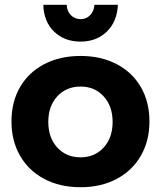

<svg xmlns="http://www.w3.org/2000/svg" viewBox="-20 -777 673 803"><path d="M605 -269Q605 -188 569 -125.5Q533 -63 467.5 -28.5Q402 6 317 6Q231 6 165.5 -28.5Q100 -63 64 -125.5Q28 -188 28 -269Q28 -351 64 -413Q100 -475 165.5 -509Q231 -543 317 -543Q402 -543 467.5 -509Q533 -475 569 -413Q605 -351 605 -269ZM182 -267Q182 -201 219.5 -160Q257 -119 317 -119Q376 -119 413.5 -160Q451 -201 451 -267Q451 -333 413.5 -374Q376 -415 317 -415Q257 -415 219.5 -374Q182 -333 182 -267ZM317 -697Q341 -697 357 -713.5Q373 -730 375 -757H473Q470 -687 427 -645Q384 -603 317 -603Q249 -603 206 -645Q163 -687 161 -757H259Q260 -730 276.5 -713.5Q293 -697 317 -697Z"/></svg>

Font: Montserrat arm2 SemiBold
Style: Regular
Weight: 600
Designer: Julieta Ulanovsky
Foundry: Julieta Ulanovsky
Version: Version 6.000